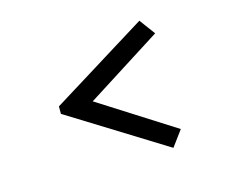

<svg xmlns="http://www.w3.org/2000/svg" viewBox="-61 -558 581 496"><g transform="rotate(-15 230.0 -310.0)"><path d="M347 -480 378 -438 139 -286V-334L378 -182L347 -140L89 -300V-320Z"/></g></svg>

Font: Kalnia SemiBold
Style: Regular
Weight: 600
Designer: Frida Medrano
Foundry: Frida Medrano
Version: Version 1.105